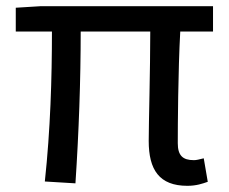

<svg xmlns="http://www.w3.org/2000/svg" viewBox="-20 -587 740 621"><path d="M461 -131C461 -38 495 14 586 14C615 14 635 7 652 1L639 -75C623 -71 615 -69 607 -69C571 -69 555 -84 555 -124C555 -178 556 -358 563 -485H669V-567H112L31 -562V-485H148C148 -334 143 -167 125 0L224 6C235 -159 241 -327 241 -485H466C466 -362 461 -188 461 -131Z"/></svg>

Font: Kawkab Mono Light
Style: Bold
Weight: 400
Monospace: yes
Designer: Abdullah Arif
Foundry: Abdullah Arif
Version: Version 1.000;PS 000.500;hotconv 1.0.88;makeotf.lib2.5.64775